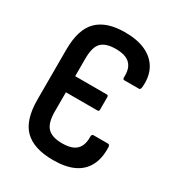

<svg xmlns="http://www.w3.org/2000/svg" viewBox="-163 -766 809 878"><g transform="rotate(30 242.0 -327.5)"><path d="M247 8Q146 8 97 -40Q48 -88 48 -196V-459Q48 -567 96.5 -615Q145 -663 242 -663Q308 -663 352.5 -642Q397 -621 418.5 -581.5Q440 -542 435 -486Q433 -471 426 -471H347Q339 -471 340 -486Q341 -517 330.5 -537Q320 -557 298.5 -566.5Q277 -576 244 -576Q191 -576 167.5 -552.5Q144 -529 144 -468V-375H311Q319 -375 319 -365V-300Q319 -290 311 -290H144V-189Q144 -128 168 -103.5Q192 -79 245 -79Q280 -79 301.5 -89Q323 -99 333 -119.5Q343 -140 342 -170Q342 -183 352 -183H428Q438 -183 438 -168Q440 -111 419 -71.5Q398 -32 355.5 -12Q313 8 247 8Z"/></g></svg>

Font: Sofia Sans Condensed SemiBold
Style: Regular
Weight: 600
Designer: Botio Nikoltchev, Ani Petrova
Foundry: lettersoup
Version: Version 4.101